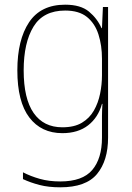

<svg xmlns="http://www.w3.org/2000/svg" viewBox="-20 -558 564 819"><path d="M258 -538Q324 -538 359.5 -508.5Q395 -479 413 -438H415L419 -528H441V29Q441 127 394 184Q347 241 237 241Q187 241 148.5 231Q110 221 78 206V177Q111 194 150 205Q189 216 237 216Q332 216 373.5 167Q415 118 415 29V-15Q415 -42 415 -63.5Q415 -85 417 -115H415Q399 -57 356 -23.5Q313 10 246 10Q156 10 105 -57Q54 -124 54 -258Q54 -388 104 -463Q154 -538 258 -538ZM258 -513Q165 -513 123 -444.5Q81 -376 81 -258Q81 -137 123.5 -76Q166 -15 246 -15Q297 -15 329.5 -34.5Q362 -54 380.5 -86.5Q399 -119 407 -158.5Q415 -198 415 -237V-307Q415 -364 400 -411Q385 -458 351 -485.5Q317 -513 258 -513Z"/></svg>

Font: Noto Sans Tamil SemiCondensed Thin
Style: Regular
Weight: 100
Width: 4
Designer: Jelle Bosma - Monotype Design Team
Foundry: Monotype Imaging Inc.
Version: Version 2.004; ttfautohint (v1.8.4.7-5d5b)